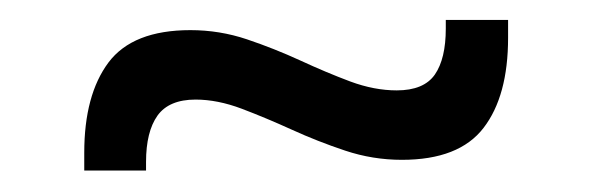

<svg xmlns="http://www.w3.org/2000/svg" viewBox="-20 -396 580 188"><path d="M373.5 -239.5Q345 -239.5 318 -248.5Q291 -257.5 265.8 -269Q240.5 -280.5 216.8 -289.5Q193 -298.5 171.5 -298.5Q145.5 -298.5 134.2 -282.8Q123 -267 123 -237.5V-229H62.5V-246.5Q62.5 -303 86.2 -334.8Q110 -366.5 166.5 -366.5Q195 -366.5 221.8 -357.5Q248.5 -348.5 274 -336.8Q299.5 -325 323 -316.2Q346.5 -307.5 368.5 -307.5Q395 -307.5 405.8 -323Q416.5 -338.5 416.5 -368V-376.5H477.5V-359Q477.5 -302 453.5 -270.8Q429.5 -239.5 373.5 -239.5Z"/></svg>

Font: Anek Odia
Style: Regular
Weight: 400
Designer: Yesha Goshar & Mahesh Sahu (Odia), Yesha Goshar (Latin)
Foundry: Ek Type
Version: Version 1.003